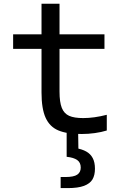

<svg xmlns="http://www.w3.org/2000/svg" viewBox="-20 -694 660 1009"><path d="M529 -513.7V-437.2H49V-513.7H225.2H239.7ZM198.2 -208.2V-674.3H292.8V-212.7Q292.8 -157 304.8 -127.1Q316.8 -97.2 343.3 -85.3Q369.8 -73.5 417.3 -73.5Q474.3 -73.5 541.2 -90.7V-8.2Q512.3 0.7 478.2 5.4Q444.2 10.2 409.5 10.2Q332 10.5 286.7 -8.6Q241.3 -27.7 219.8 -75Q198.2 -122.3 198.2 -208.2ZM479 192.7Q479 226.7 466 248.8Q453 270.8 421.5 282.7Q390 294.5 335.7 294.5H298.7V236.3H323.2Q367.7 236.3 386 223.8Q404.3 211.3 404.3 186.7Q404.3 160 385.6 146.9Q366.8 133.8 330.3 130V-24H390.3L392.3 110L376.8 84Q410.8 89.7 433.2 102.2Q455.7 114.7 467.3 136.8Q479 158.8 479 192.7Z"/></svg>

Font: Monaspace Neon Var ExtraLight
Style: Regular
Weight: 200
Designer: Riley Cran and the Lettermatic Team
Version: Version 1.200 (Monaspace Neon Var)